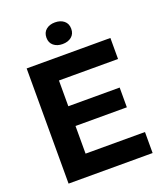

<svg xmlns="http://www.w3.org/2000/svg" viewBox="-165 -1035 967 1142"><g transform="rotate(-20 318.0 -464.5)"><path d="M69 0V-729H599V-596H192L225 -629V-100L192 -133H601V0ZM192 -308V-433H550V-308ZM320 -792Q286 -792 264 -810Q242 -828 242 -860Q242 -893 264 -911Q286 -929 320 -929Q355 -929 377 -911Q399 -893 399 -860Q399 -828 377 -810Q355 -792 320 -792Z"/></g></svg>

Font: Mona Sans ExtraLight
Style: Bold
Weight: 700
Version: Version 2.000